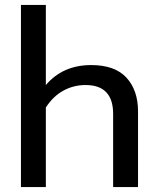

<svg xmlns="http://www.w3.org/2000/svg" viewBox="-20 -759 640 779"><path d="M65 -739H166V-414Q235 -495 350 -495Q446 -495 493 -444Q540 -393 540 -307V0H439V-297Q439 -414 327 -414Q279 -414 237.5 -391.5Q196 -369 166 -323V0H65Z"/></svg>

Font: Prompt
Style: Regular
Weight: 400
Designer: Katatrad Team
Foundry: CadsonDemak
Version: Version 1.001